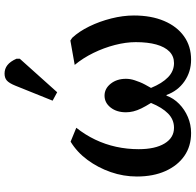

<svg xmlns="http://www.w3.org/2000/svg" viewBox="-28 -817 859 843"><g transform="rotate(-90 401.5 -395.5)"><path d="M239 14Q181 14 138.5 -15.5Q96 -45 72 -98.5Q48 -152 48 -224Q48 -283 67.5 -339Q87 -395 121 -441Q155 -487 201 -515L262 -490Q231 -451 210 -407Q189 -363 178.5 -315Q168 -267 168 -216Q168 -144 193 -102.5Q218 -61 262 -61Q298 -61 324.5 -87Q351 -113 371 -162Q356 -186 347 -204.5Q338 -223 334 -239.5Q330 -256 330 -272Q330 -313 351 -339.5Q372 -366 403 -366Q434 -366 455.5 -339Q477 -312 477 -272Q477 -263 475.5 -253.5Q474 -244 470.5 -233.5Q467 -223 462.5 -211.5Q458 -200 451.5 -188Q445 -176 437 -162Q457 -113 484 -87Q511 -61 546 -61Q576 -61 596.5 -81Q617 -101 627.5 -138.5Q638 -176 638 -229Q638 -272 625.5 -320.5Q613 -369 590.5 -415Q568 -461 538 -497L645 -516L657 -508Q685 -478 707 -433Q729 -388 742 -336.5Q755 -285 755 -237Q755 -161 731 -104.5Q707 -48 663.5 -17Q620 14 561 14Q508 14 466 -15Q424 -44 406 -94H403Q392 -63 367 -38.5Q342 -14 309 0Q276 14 239 14ZM418 -574 381 -594 447 -758Q458 -785 469.5 -795Q481 -805 500 -805Q521 -805 537 -792.5Q553 -780 565 -753V-738Z"/></g></svg>

Font: Literata 18pt Medium
Style: Regular
Weight: 500
Designer: Latin by Veronika Burian and Jose Scaglione. Greek by Irene Vlachou. Cyrillic by Vera Evstafieva.
Foundry: TypeTogether
Version: Version 3.103;gftools[0.9.29]